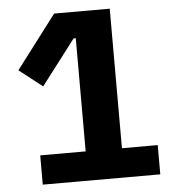

<svg xmlns="http://www.w3.org/2000/svg" viewBox="-51 -744 702 791"><g transform="rotate(-5 300.0 -349.0)"><path d="M580 0V-121H432V-698H202L35 -478L131 -403L273 -589H282V-121H94V0Z"/></g></svg>

Font: IBM Plex Mono
Style: Bold
Weight: 700
Monospace: yes
Designer: Mike Abbink, Paul van der Laan, Pieter van Rosmalen
Foundry: Bold Monday
Version: Version 2.004